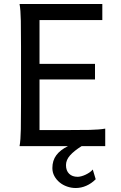

<svg xmlns="http://www.w3.org/2000/svg" viewBox="-20 -733 606 963"><path d="M456.5 -412.6V-334.5H178.2V-80.6H307.1Q379.9 -80.6 429.2 -81.5Q478.5 -82.5 507.8 -87.9V0H78.1Q83.5 -29.3 84.5 -84.7Q85.4 -140.1 85.4 -212.4V-500.5Q85.4 -572.8 84.5 -628.2Q83.5 -683.6 78.1 -712.9H493.2V-632.3H178.2V-412.6ZM389.2 0Q351.1 23.9 331.1 46.6Q311 69.3 311 95.2Q311 123 326.7 138.4Q342.3 153.8 369.6 153.8Q377.4 153.8 387.7 151.1Q397.9 148.4 408.4 143.6Q418.9 138.7 428.7 132.1Q438.5 125.5 445.3 117.2L460 166Q438.5 187.5 412.8 198.7Q387.2 210 359.9 210Q337.4 210 316.4 202.6Q295.4 195.3 279.1 181.9Q262.7 168.5 252.7 150.1Q242.7 131.8 242.7 109.9Q242.7 71.8 262.7 45.2Q282.7 18.6 320.8 0Z"/></svg>

Font: Andika Eur
Style: Regular
Weight: 400
Designer: Victor Gaultney, Annie Olsen, Julie Remington, Don Collingsworth, Eric Hays, Becca Hirsbrunner
Foundry: SIL International
Version: Version 5.000